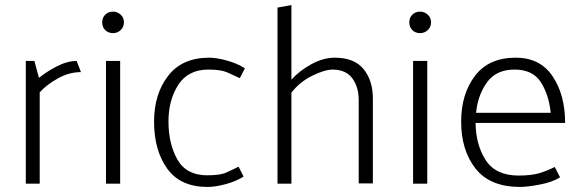

<svg xmlns="http://www.w3.org/2000/svg" viewBox="-20 -726 2302 759"><path d="M82 0V-485H116L134 -418Q160 -440 202.5 -462.5Q245 -485 283 -485L300 -441Q254 -441 209.5 -416.5Q165 -392 137 -361V0Z M384 -638Q384 -656 396 -668Q408 -680 427 -680Q444 -680 457 -668Q470 -656 470 -638Q470 -619 457 -607Q444 -595 427 -595Q408 -595 396 -607Q384 -619 384 -638ZM399 0V-485H455V0Z M800 13Q693 13 641 -59.5Q589 -132 589 -245Q589 -354 644.5 -426Q700 -498 807 -498Q836 -498 877.5 -486.5Q919 -475 948 -456L928 -417Q903 -429 878 -440Q853 -451 804 -451Q724 -451 685 -391Q646 -331 646 -246Q646 -157 681.5 -95Q717 -33 799 -33Q850 -33 873.5 -43.5Q897 -54 923 -67L943 -28Q913 -9 872 2Q831 13 800 13Z M1077 0V-696L1132 -706V-411Q1163 -446 1210.5 -472Q1258 -498 1303 -498Q1381 -498 1417.5 -452.5Q1454 -407 1454 -337V-1H1398V-331Q1398 -381 1373.5 -415.5Q1349 -450 1296 -451Q1264 -451 1215 -427Q1166 -403 1132 -360V0Z M1598 -638Q1598 -656 1610 -668Q1622 -680 1641 -680Q1658 -680 1671 -668Q1684 -656 1684 -638Q1684 -619 1671 -607Q1658 -595 1641 -595Q1622 -595 1610 -607Q1598 -619 1598 -638ZM1613 0V-485H1669V0Z M2214 -240H1860Q1861 -153 1900.5 -92.5Q1940 -32 2030 -32Q2083 -32 2115.5 -42.5Q2148 -53 2173 -66L2194 -25Q2164 -6 2114.5 3.5Q2065 13 2036 13Q1917 13 1860 -59.5Q1803 -132 1803 -245Q1803 -354 1857.5 -426Q1912 -498 2019 -498Q2115 -498 2164.5 -424.5Q2214 -351 2214 -240ZM2014 -451Q1942 -451 1905.5 -401Q1869 -351 1862 -280H2157Q2150 -351 2118 -401Q2086 -451 2014 -451Z"/></svg>

Font: Palanquin ExtraLight
Style: Regular
Weight: 275
Designer: Pria Ravichandran
Version: Version 1.001